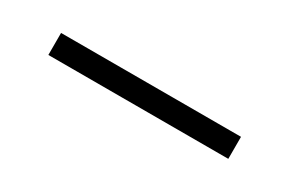

<svg xmlns="http://www.w3.org/2000/svg" viewBox="3 -798 661 438"><g transform="rotate(30 333.5 -579.0)"><path d="M96 -550V-608H570V-550Z"/></g></svg>

Font: Sarpanch ExtraBold
Style: Regular
Weight: 800
Designer: Manushi Parikh (Devanagari and Latin), Jyotish Sonowal (Devanagari)
Foundry: Indian Type Foundry
Version: Version 2.004;PS 1.0;hotconv 1.0.78;makeotf.lib2.5.61930; tt